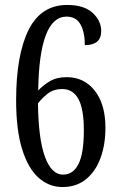

<svg xmlns="http://www.w3.org/2000/svg" viewBox="-20 -744 482 774"><path d="M232 10Q178 10 136 -27Q94 -64 69.5 -141.5Q45 -219 45 -340Q45 -522 95 -623Q145 -724 251 -724Q319 -724 353.5 -692Q388 -660 388 -619Q388 -562 322 -562Q322 -614 304.5 -645.5Q287 -677 248 -677Q193 -677 164.5 -601.5Q136 -526 134 -379Q152 -399 180 -416Q208 -433 249 -433Q319 -433 362 -378.5Q405 -324 405 -229Q405 -159 384.5 -105Q364 -51 325.5 -20.5Q287 10 232 10ZM234 -40Q275 -40 296.5 -83Q318 -126 318 -219Q318 -305 296 -345Q274 -385 231 -385Q195 -385 171 -365.5Q147 -346 133 -327Q135 -182 161.5 -111Q188 -40 234 -40Z"/></svg>

Font: Noto Serif Tamil ExtraCondensed
Style: Regular
Weight: 400
Width: 2
Designer: Indian Type Foundry, Tom Grace, and the Monotype Design Team
Foundry: Monotype Imaging Inc.
Version: Version 2.004